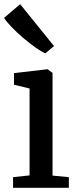

<svg xmlns="http://www.w3.org/2000/svg" viewBox="-28 -899 374 919"><path d="M34.5 0V-51L113.5 -59.5V-475.5L39 -493.5V-549L198 -567.5H200L223.5 -550V-58.5L301.5 -51V0ZM188.5 -644Q169.5 -652 141 -672.2Q112.5 -692.5 82 -718.5Q51.5 -744.5 27 -770Q2.5 -795.5 -8.5 -813.5L68.5 -879L230.5 -678.5L189.5 -644Z"/></svg>

Font: Merriweather Medium
Style: Regular
Weight: 500
Version: Version 2.100